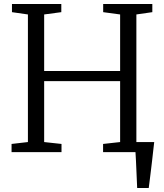

<svg xmlns="http://www.w3.org/2000/svg" viewBox="-20 -763 824 963"><path d="M668 180Q667 157.5 666 134.5Q665 111.5 664 89Q663 66.5 662 44Q661 21.5 659.5 0L611.5 -50.5H753.5Q751 -27.5 748.2 -4.5Q745.5 18.5 743 41.8Q740.5 65 737.5 88Q734.5 111 731.8 134.2Q729 157.5 726 180ZM120 -50.5V-690.5L40 -702V-743H287.5V-702L201.5 -690.5V-407H582.5V-690.5L497.5 -702V-743H744V-702L664 -690.5V-50.5L746 -41V0H497V-41L582.5 -50.5V-356H201.5V-50.5L288.5 -41V0H38V-41Z"/></svg>

Font: Merriweather 28pt Light
Style: Regular
Weight: 300
Version: Version 2.100